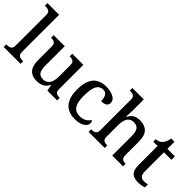

<svg xmlns="http://www.w3.org/2000/svg" viewBox="63 -1552 2354 2354"><g transform="rotate(45 1239.5 -375.0)"><path d="M14 0V-45H27Q48 -45 66 -50Q84 -55 95 -70Q106 -85 106 -115V-649Q106 -678 94.5 -692Q83 -706 65 -710.5Q47 -715 27 -715H14V-760H216V-115Q216 -85 227 -70Q238 -55 256.5 -50Q275 -45 295 -45H307V0Z M591 10Q512 10 469.5 -37Q427 -84 427 -187V-422Q427 -452 416.5 -466.5Q406 -481 388.5 -486Q371 -491 349 -491H346V-536H537V-198Q537 -155 545.5 -124Q554 -93 575.5 -76.5Q597 -60 634 -60Q674 -60 700 -80Q726 -100 738 -136Q750 -172 750 -219V-421Q750 -452 739.5 -467Q729 -482 711 -486.5Q693 -491 671 -491H668V-536H860V-111Q860 -82 870.5 -67.5Q881 -53 899 -49Q917 -45 938 -45H942V0H772L757 -78H752Q721 -23 680 -6.5Q639 10 591 10Z M1252 10Q1184 10 1131.5 -17.5Q1079 -45 1049 -105.5Q1019 -166 1019 -265Q1019 -373 1049 -434.5Q1079 -496 1131 -521.5Q1183 -547 1248 -547Q1296 -547 1337 -535Q1378 -523 1403 -500.5Q1428 -478 1428 -444Q1428 -422 1418 -406.5Q1408 -391 1386.5 -383Q1365 -375 1328 -375Q1328 -408 1321 -434.5Q1314 -461 1297 -477.5Q1280 -494 1249 -494Q1213 -494 1186.5 -474Q1160 -454 1146 -404.5Q1132 -355 1132 -266Q1132 -196 1146.5 -149.5Q1161 -103 1192 -80.5Q1223 -58 1274 -58Q1322 -58 1357.5 -78.5Q1393 -99 1410 -131Q1419 -125 1424 -114.5Q1429 -104 1429 -90Q1429 -66 1409.5 -43Q1390 -20 1351 -5Q1312 10 1252 10Z M1487 0V-45H1493Q1516 -45 1534 -50Q1552 -55 1563 -70.5Q1574 -86 1574 -116V-649Q1574 -678 1562.5 -692Q1551 -706 1533 -710.5Q1515 -715 1495 -715H1486V-760H1684V-555Q1684 -535 1682.5 -513Q1681 -491 1680 -475Q1679 -459 1679 -459H1685Q1701 -491 1723 -510.5Q1745 -530 1772.5 -538.5Q1800 -547 1833 -547Q1917 -547 1962 -500.5Q2007 -454 2007 -352V-117Q2007 -86 2016.5 -70.5Q2026 -55 2042.5 -50Q2059 -45 2081 -45H2084V0H1897V-341Q1897 -406 1874.5 -441.5Q1852 -477 1795 -477Q1757 -477 1732 -456.5Q1707 -436 1695.5 -400Q1684 -364 1684 -317V-111Q1684 -83 1694.5 -68.5Q1705 -54 1723 -49.5Q1741 -45 1763 -45H1766V0Z M2353 10Q2279 10 2243 -24.5Q2207 -59 2207 -146V-476H2132V-519Q2153 -519 2176 -528Q2199 -537 2215 -554Q2232 -571 2243 -596.5Q2254 -622 2261 -659H2317V-536H2447V-476H2317V-146Q2317 -97 2336.5 -74Q2356 -51 2391 -51Q2409 -51 2424.5 -53Q2440 -55 2456 -58V-8Q2443 -2 2414 4Q2385 10 2353 10Z"/></g></svg>

Font: Noto Serif Gujarati Medium
Style: Regular
Weight: 500
Version: Version 2.102